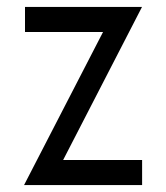

<svg xmlns="http://www.w3.org/2000/svg" viewBox="-20 -533 479 553"><path d="M276.8 -440.9H52V-513H389L161.8 -72.1H389.3V0H49.3Z"/></svg>

Font: Lineal Thin
Style: Regular
Weight: 200
Designer: Created by Frank Adebiaye with contributions from Anton Moglia & Ariel Martín Pérez
Created by Frank ADEBIAYE with FontF
Foundry: Velvetyne Type Foundry
Version: Version 2.000;Glyphs 3.2 (3227)